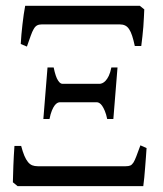

<svg xmlns="http://www.w3.org/2000/svg" viewBox="-20 -635 557 655"><path d="M366.7 -229H345.7Q342.3 -245.6 337.6 -256.6Q333 -267.6 328.4 -274.2Q323.7 -280.8 319.1 -283.4Q314.5 -286.1 311 -286.1H183.1Q180.2 -286.1 175.5 -283.7Q170.9 -281.2 166.3 -275.1Q161.6 -269 157 -257.8Q152.3 -246.6 148.9 -229H127.9L142.1 -404.8H163.1Q166.5 -388.2 170.2 -377.4Q173.8 -366.7 178 -360.4Q182.1 -354 185.8 -351.6Q189.5 -349.1 192.9 -349.1H320.8Q323.7 -349.1 329.1 -351.3Q334.5 -353.5 340.1 -359.4Q345.7 -365.2 351.1 -376.2Q356.4 -387.2 359.9 -404.8H380.9ZM472.2 -603Q471.7 -590.3 470.9 -575.2Q470.2 -560.1 469 -543.7Q467.8 -527.3 465.8 -510.5Q463.9 -493.7 461.9 -478H439.9Q435.5 -498.5 430.9 -512.7Q426.3 -526.9 420.4 -535.6Q414.6 -544.4 406.7 -548.1Q398.9 -551.8 388.2 -551.8H123Q112.8 -551.8 106.4 -548.3Q100.1 -544.9 95 -536.1Q89.8 -527.3 84.7 -512.7Q79.6 -498 71.8 -476.1L50.8 -484.9Q51.3 -499 53 -516.4Q54.7 -533.7 56.6 -551.5Q58.6 -569.3 61 -585.9Q63.5 -602.5 65.9 -615.2H457ZM480 -129.9Q479 -115.7 477.8 -98.4Q476.6 -81.1 475.1 -63.5Q473.6 -45.9 472.2 -29.3Q470.7 -12.7 468.8 0H40L23.9 -13.2Q24.4 -37.1 25.6 -70.1Q26.9 -103 29.3 -137.2H52.2Q57.6 -116.7 63.2 -103.5Q68.8 -90.3 75.4 -82.3Q82 -74.2 90.1 -71Q98.1 -67.9 108.9 -67.9H408.7Q418.5 -67.9 424.3 -70.3Q430.2 -72.8 435.1 -80.3Q439.9 -87.9 445.1 -101.8Q450.2 -115.7 459 -139.2Z"/></svg>

Font: Akkhara
Style: Regular
Weight: 400
Designer: J. Victor Gaultney
Version: Version 1.00 June 13, 2006, initial release